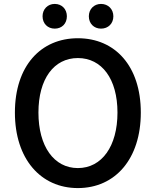

<svg xmlns="http://www.w3.org/2000/svg" viewBox="-20 -945 794 979"><path d="M377 14C567 14 698 -134 698 -371C698 -608 567 -750 377 -750C188 -750 56 -609 56 -371C56 -134 188 14 377 14ZM377 -88C255 -88 176 -199 176 -371C176 -543 255 -649 377 -649C499 -649 579 -543 579 -371C579 -199 499 -88 377 -88ZM259 -799C296 -799 321 -825 321 -862C321 -898 296 -925 259 -925C223 -925 197 -898 197 -862C197 -825 223 -799 259 -799ZM495 -799C532 -799 558 -825 558 -862C558 -898 532 -925 495 -925C459 -925 433 -898 433 -862C433 -825 459 -799 495 -799Z"/></svg>

Font: Noto Sans CJK HK Medium
Style: Regular
Weight: 500
Designer: Ryoko NISHIZUKA 西塚涼子 (kana, bopomofo & ideographs); Paul D. Hunt (Latin, Greek & Cyrillic); Sandoll Communications 산돌커뮤니
Foundry: Adobe
Version: Version 2.004;hotconv 1.0.118;makeotfexe 2.5.65603